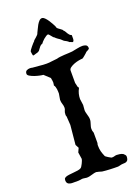

<svg xmlns="http://www.w3.org/2000/svg" viewBox="-167 -977 765 1049"><g transform="rotate(-20 215.0 -452.5)"><path d="M208.5 -12.7Q201.7 -12.7 194.6 -11Q187.5 -9.3 180.2 -7.1Q172.9 -4.9 165.3 -3.2Q157.7 -1.5 149.4 -1.5L127.4 -4.4Q120.1 -4.4 114 -2.9Q107.9 -1.5 101.6 -1.5H65.9Q61.5 -1.5 58.1 -2Q54.7 -2.4 51.8 -3.4Q33.2 -7.3 33.2 -26.9Q33.2 -32.7 34.4 -36.6Q35.6 -40.5 43.9 -44.9Q52.2 -48.3 64.7 -49.8Q77.1 -51.3 90.3 -52.5Q103.5 -53.7 115.5 -55.4Q127.4 -57.1 134.3 -61.5Q137.2 -63 141.4 -69.3Q145.5 -75.7 149.2 -83.3Q152.8 -90.8 155.5 -97.7Q158.2 -104.5 158.2 -107.4L152.3 -147L163.1 -170.4L152.3 -190.9L163.1 -303.2L159.7 -354Q157.2 -356.4 157.2 -364.7Q157.2 -372.6 158.4 -377.9Q159.7 -383.3 161.4 -387Q163.1 -390.6 164.3 -394Q165.5 -397.5 165.5 -401.9Q165.5 -414.6 161.4 -426Q157.2 -437.5 157.2 -451.2L163.1 -485.8Q163.1 -490.7 162.8 -497.6Q162.6 -504.4 161.6 -511.7Q160.6 -519 158.4 -525.6Q156.2 -532.2 152.3 -536.6Q152.3 -538.6 153.6 -542.5Q154.8 -546.4 154.8 -554.2Q154.8 -560.5 153.6 -565.7Q152.3 -570.8 152.3 -572.8Q152.3 -575.2 151.4 -578.6Q150.4 -582 149.4 -582L118.2 -610.8Q112.3 -610.8 98.4 -613.8Q84.5 -616.7 70.1 -621.6Q55.7 -626.5 44.4 -633.1Q33.2 -639.6 33.2 -647Q33.2 -660.6 42 -665.3Q50.8 -669.9 61 -669.9Q64.9 -669.9 68.6 -669.4Q72.3 -668.9 75.2 -668Q95.7 -667 115.7 -664.6Q135.7 -662.1 156.2 -662.1Q171.9 -662.1 187.5 -664.6Q203.1 -667 218.8 -668Q225.6 -670.4 237.8 -671.9Q250 -673.3 263.4 -674.1Q276.9 -674.8 289.6 -675.3Q302.2 -675.8 310.1 -676.8Q325.7 -679.2 341.3 -682.9Q356.9 -686.5 372.6 -686.5Q382.8 -686.5 392.1 -682.1Q401.4 -677.7 401.4 -663.1Q401.4 -660.2 398.2 -657.7Q395 -655.3 390.9 -653.1Q386.7 -650.9 383.3 -649.2Q379.9 -647.5 379.4 -645.5Q377.9 -644 373.8 -640.4Q369.6 -636.7 365 -632.8Q360.4 -628.9 356 -625.5Q351.6 -622.1 349.1 -621.1Q341.8 -621.1 327.9 -618.7Q314 -616.2 300.3 -611.1Q286.6 -606 276.4 -598.6Q266.1 -591.3 266.1 -582V-510.3Q266.1 -509.8 266.8 -506.8Q267.6 -503.9 268.6 -500Q269.5 -496.1 270.3 -491.9Q271 -487.8 271.5 -485.8Q276.4 -482.4 276.4 -476.6Q268.6 -462.4 264.9 -447.5Q261.2 -432.6 261.2 -418L266.1 -381.8L263.7 -352.1Q263.7 -345.2 265.4 -338.4Q267.1 -331.5 269 -324.5Q271 -317.4 272.7 -310.3Q274.4 -303.2 274.4 -295.4Q274.4 -288.6 272.7 -282Q271 -275.4 269 -269.3Q267.1 -263.2 265.4 -256.8Q263.7 -250.5 263.7 -244.1Q263.7 -237.3 264.6 -232.4Q265.6 -227.5 268.6 -219.7V-159.7Q266.6 -154.3 266.4 -151.6Q266.1 -148.9 266.1 -144.5Q266.1 -126 270 -111.3Q273.9 -96.7 281.2 -80.1Q281.2 -78.6 286.1 -75Q291 -71.3 297.1 -67.6Q303.2 -64 308.6 -61Q314 -58.1 314.9 -58.1Q325.2 -58.1 331.5 -60.3Q337.9 -62.5 344.7 -62.5Q350.6 -62.5 361.3 -61Q372.1 -59.6 380.9 -54.7Q385.7 -50.8 389.6 -46.1Q393.6 -41.5 393.6 -36.1Q393.6 -28.8 391.6 -21.5Q389.6 -14.2 385.3 -11.7Q379.4 -5.9 370.1 -5.9Q365.7 -5.9 360.4 -5.4Q355 -4.9 350.6 -4.4L331.1 0Q320.8 0 308.8 -0.2Q296.9 -0.5 284.9 -1Q272.9 -1.5 261.5 -2.4Q250 -3.4 240.7 -4.4Q239.3 -4.4 235.4 -5.6Q231.4 -6.8 226.6 -8.3Q221.7 -9.8 217.5 -10.7Q213.4 -11.7 211.4 -11.7Q210.9 -11.7 210.4 -12.2Q210 -12.2 209.5 -12.5Q209 -12.7 208.5 -12.7ZM303.7 -800.8Q309.1 -796.4 312.3 -790.8Q315.4 -785.2 318.6 -779.8Q321.8 -774.4 326.2 -769.5Q330.6 -764.6 338.4 -761.7V-740.2Q338.4 -736.3 337.6 -732.9Q336.9 -729.5 332 -723.6L318.8 -728.5Q314.5 -729.5 313.2 -730.5Q312 -731.4 311 -732.4Q310.1 -733.4 307.9 -735.4Q305.7 -737.3 299.8 -740.7Q293.9 -743.7 290.8 -745.4Q287.6 -747.1 285.4 -749Q283.2 -751 281 -753.2Q278.8 -755.4 274.4 -759.3L269.5 -763.2Q268.1 -764.2 264.6 -766.4Q261.2 -768.6 257.3 -771.5Q253.4 -774.4 250.2 -777.1Q247.1 -779.8 246.6 -781.2Q241.7 -783.2 237.5 -788.1Q233.4 -793 229.7 -797.6Q226.1 -802.2 222.7 -805.9Q219.2 -809.6 216.3 -809.6Q212.4 -809.6 205.1 -804.9Q197.8 -800.3 190.7 -794.2Q183.6 -788.1 178.5 -782.2Q173.3 -776.4 173.3 -774.4Q161.6 -769.5 156.7 -764.2Q151.9 -758.8 148.4 -753.4Q145 -748 140.9 -743.2Q136.7 -738.3 126.5 -734.9Q123 -734.9 115 -731.9Q106.9 -729 102.5 -729Q101.1 -729.5 100.1 -733.4Q99.1 -737.3 98.4 -742.2Q97.7 -747.1 97.4 -751Q97.2 -754.9 97.2 -755.4Q97.2 -756.8 102.1 -763.7Q106.9 -770.5 113.3 -778.3Q119.6 -786.1 125.7 -792.7Q131.8 -799.3 133.8 -800.8Q133.8 -803.2 138.4 -807.1Q143.1 -811 148.7 -815.9Q154.3 -820.8 159.4 -826.2Q164.6 -831.5 165.5 -836.9Q169.4 -844.2 174.6 -855.7Q179.7 -867.2 186 -878.2Q192.4 -889.2 200 -897Q207.5 -904.8 216.3 -904.8Q224.1 -904.8 232.4 -896.5Q240.7 -888.2 248.3 -877Q255.9 -865.7 262 -854.5Q268.1 -843.3 271 -836.9L274.4 -826.7Q275.9 -824.7 280.5 -821.3Q285.2 -817.9 290.3 -814.2Q295.4 -810.5 299.6 -807.1Q303.7 -803.7 303.7 -800.8Z"/></g></svg>

Font: IM FELL English
Style: Regular
Weight: 400
Designer: Igino Marini
Foundry: Igino Marini
Version: 3.00